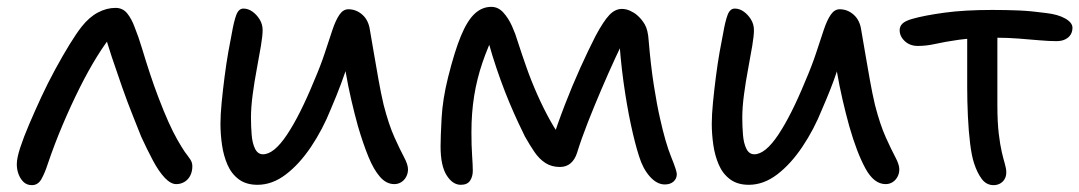

<svg xmlns="http://www.w3.org/2000/svg" viewBox="-20 -528 3148 560"><path d="M73 12Q59 12 49.5 3.5Q40 -5 34.5 -19Q29 -33 29 -49Q29 -67 39 -97.5Q49 -128 65.5 -166.5Q82 -205 100 -244Q119 -285 141 -325.5Q163 -366 183 -398.5Q203 -431 218 -450Q240 -478 265.5 -491.5Q291 -505 317 -505Q338 -505 351 -489Q364 -473 373 -448Q384 -421 394.5 -386Q405 -351 417 -314.5Q429 -278 442 -244Q458 -202 471.5 -172Q485 -142 497 -121Q509 -100 519 -85Q529 -72 535 -63Q541 -54 541 -43Q541 -28 535 -16Q529 -4 518 2.5Q507 9 494 9Q478 9 460.5 -9.5Q443 -28 426 -60Q409 -92 392 -129Q383 -152 367.5 -190.5Q352 -229 336 -274.5Q320 -320 306 -362Q292 -404 285 -432H312Q289 -405 263.5 -364Q238 -323 212.5 -272Q187 -221 163 -164.5Q139 -108 119 -49Q111 -24 101 -6Q91 12 73 12Z M731 11Q698 11 676.5 -5Q655 -21 643.5 -47.5Q632 -74 627.5 -105.5Q623 -137 623 -167Q623 -193 626.5 -229Q630 -265 635 -304Q640 -343 646 -377Q652 -411 656 -430Q662 -465 669 -484Q676 -503 690 -503Q704 -503 716.5 -494Q729 -485 737.5 -471Q746 -457 746 -440Q746 -424 741 -394Q736 -364 729 -327Q722 -290 717 -252.5Q712 -215 712 -185Q712 -160 714 -135Q716 -110 724 -94Q732 -78 747 -78Q779 -78 817 -135Q855 -192 896 -292Q915 -336 927.5 -374Q940 -412 949.5 -440.5Q959 -469 970 -485Q981 -501 996 -501Q1019 -501 1037 -485Q1055 -469 1059 -440Q1064 -411 1070.5 -373Q1077 -335 1084 -295.5Q1091 -256 1099 -222Q1114 -164 1130.5 -127.5Q1147 -91 1158.5 -69.5Q1170 -48 1170 -34Q1170 -22 1164.5 -12Q1159 -2 1150 3.5Q1141 9 1130 9Q1107 9 1088.5 -12Q1070 -33 1054.5 -71Q1039 -109 1024 -160Q1014 -196 1004.5 -237Q995 -278 988 -319Q981 -360 977 -395H1011Q1004 -371 995.5 -344Q987 -317 975 -284.5Q963 -252 945 -210Q921 -150 887 -99.5Q853 -49 813.5 -19Q774 11 731 11Z M1324 11Q1300 11 1282.5 -17Q1265 -45 1265 -101Q1265 -128 1268 -183.5Q1271 -239 1287 -303Q1306 -379 1324.5 -423.5Q1343 -468 1364.5 -488Q1386 -508 1413 -508Q1433 -508 1448 -491.5Q1463 -475 1473.5 -451.5Q1484 -428 1490 -407Q1501 -373 1515 -333Q1529 -293 1547 -252.5Q1565 -212 1585 -176Q1605 -140 1626 -115L1587 -107Q1605 -164 1627 -221Q1649 -278 1672.5 -330Q1696 -382 1717 -423Q1740 -466 1757 -484Q1774 -502 1794 -502Q1806 -502 1818 -496.5Q1830 -491 1838 -484Q1851 -473 1860.5 -457Q1870 -441 1872 -409Q1878 -337 1887 -279.5Q1896 -222 1905 -183Q1921 -111 1937.5 -70.5Q1954 -30 1954 -20Q1954 -7 1944.5 1.5Q1935 10 1919 10Q1896 10 1875.5 -13Q1855 -36 1844 -72Q1832 -109 1820 -165Q1808 -221 1798.5 -289.5Q1789 -358 1785 -431L1813 -438Q1795 -403 1774.5 -358.5Q1754 -314 1733.5 -266Q1713 -218 1694.5 -171Q1676 -124 1663 -82Q1657 -63 1644.5 -52Q1632 -41 1613 -41Q1589 -41 1571 -52.5Q1553 -64 1539 -84.5Q1525 -105 1511 -130Q1504 -144 1492 -169.5Q1480 -195 1466.5 -227Q1453 -259 1440 -295Q1427 -331 1416 -366.5Q1405 -402 1398 -433L1427 -441Q1403 -392 1387 -345Q1371 -298 1363 -248.5Q1355 -199 1355 -142Q1355 -103 1357 -74Q1359 -45 1359 -30Q1359 -13 1351 -1Q1343 11 1324 11Z M2164 11Q2131 11 2109.5 -5Q2088 -21 2076.5 -47.5Q2065 -74 2060.5 -105.5Q2056 -137 2056 -167Q2056 -193 2059.5 -229Q2063 -265 2068 -304Q2073 -343 2079 -377Q2085 -411 2089 -430Q2095 -465 2102 -484Q2109 -503 2123 -503Q2137 -503 2149.5 -494Q2162 -485 2170.5 -471Q2179 -457 2179 -440Q2179 -424 2174 -394Q2169 -364 2162 -327Q2155 -290 2150 -252.5Q2145 -215 2145 -185Q2145 -160 2147 -135Q2149 -110 2157 -94Q2165 -78 2180 -78Q2212 -78 2250 -135Q2288 -192 2329 -292Q2348 -336 2360.5 -374Q2373 -412 2382.5 -440.5Q2392 -469 2403 -485Q2414 -501 2429 -501Q2452 -501 2470 -485Q2488 -469 2492 -440Q2497 -411 2503.5 -373Q2510 -335 2517 -295.5Q2524 -256 2532 -222Q2547 -164 2563.5 -127.5Q2580 -91 2591.5 -69.5Q2603 -48 2603 -34Q2603 -22 2597.5 -12Q2592 -2 2583 3.5Q2574 9 2563 9Q2529 9 2504 -37Q2479 -83 2457 -160Q2447 -196 2437.5 -237Q2428 -278 2421 -319Q2414 -360 2410 -395H2444Q2434 -359 2419.5 -315.5Q2405 -272 2378 -210Q2354 -150 2320 -99.5Q2286 -49 2246.5 -19Q2207 11 2164 11Z M2657 -394Q2634 -394 2619 -408Q2604 -422 2604 -440Q2604 -451 2612 -459Q2620 -467 2641 -473Q2676 -483 2734.5 -491Q2793 -499 2874 -499Q2916 -499 2951.5 -497.5Q2987 -496 3031 -490Q3066 -486 3087 -474Q3108 -462 3108 -447Q3108 -436 3103 -427.5Q3098 -419 3087.5 -413.5Q3077 -408 3061 -408Q3040 -408 3011.5 -410.5Q2983 -413 2951 -415.5Q2919 -418 2886 -418Q2818 -418 2776.5 -412Q2735 -406 2708.5 -400Q2682 -394 2657 -394ZM2878 12Q2857 12 2843.5 -6Q2830 -24 2821 -52Q2814 -73 2809.5 -109.5Q2805 -146 2803 -189.5Q2801 -233 2801 -274Q2801 -329 2801 -371.5Q2801 -414 2801 -442L2890 -448Q2889 -431 2889 -405.5Q2889 -380 2889 -348.5Q2889 -317 2889 -284.5Q2889 -252 2889 -222Q2889 -172 2893 -138.5Q2897 -105 2902 -84Q2907 -63 2911 -49.5Q2915 -36 2915 -25Q2915 -14 2910 -5.5Q2905 3 2896.5 7.5Q2888 12 2878 12Z"/></svg>

Font: Shantell Sans
Style: Regular
Weight: 400
Designer: Stephen Nixon, Anya Danilova, Shantell Martin
Foundry: Arrow Type
Version: Version 1.008;[ac192a2d6]